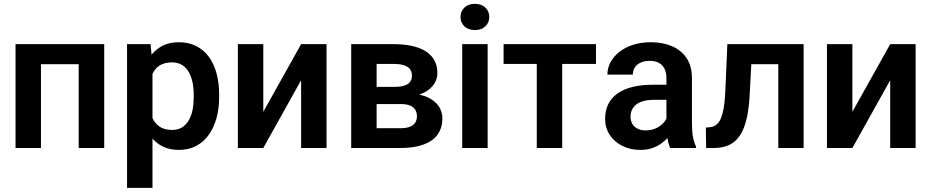

<svg xmlns="http://www.w3.org/2000/svg" viewBox="-20 -753 4738 977"><path d="M412.6 -528.3V-426.3H154.3V-528.3ZM188.5 -528.3V0H59.1V-528.3ZM510.3 -528.3V0H380.4V-528.3Z M755.9 -426.8V203.1H626.5V-528.3H746.1ZM1095.2 -269.5V-259.3Q1095.2 -201.7 1081.8 -152.6Q1068.4 -103.5 1042.5 -67.1Q1016.6 -30.8 978.3 -10.5Q939.9 9.8 890.1 9.8Q841.3 9.8 805.2 -9Q769 -27.8 744.1 -62.5Q719.2 -97.2 704.3 -143.3Q689.5 -189.5 682.1 -244.1V-276.9Q689.5 -335 704.3 -382.6Q719.2 -430.2 744.1 -465.1Q769 -500 804.9 -519Q840.8 -538.1 889.2 -538.1Q939.5 -538.1 977.8 -519Q1016.1 -500 1042.5 -464.4Q1068.8 -428.7 1082 -379.4Q1095.2 -330.1 1095.2 -269.5ZM965.8 -259.3V-269.5Q965.8 -304.7 959.5 -334.7Q953.1 -364.7 939.9 -387.5Q926.8 -410.2 905.8 -422.9Q884.8 -435.5 855 -435.5Q825.2 -435.5 803.7 -425.8Q782.2 -416 768.6 -397.9Q754.9 -379.9 747.3 -355.2Q739.7 -330.6 737.3 -300.8V-219.7Q741.7 -183.6 754.4 -154.8Q767.1 -126 791.7 -108.9Q816.4 -91.8 856 -91.8Q885.7 -91.8 906.7 -105Q927.7 -118.2 940.9 -141.4Q954.1 -164.6 960 -194.8Q965.8 -225.1 965.8 -259.3Z M1319.8 -184.1 1512.2 -528.3H1641.6V0H1512.2V-344.7L1319.8 0H1190.4V-528.3H1319.8Z M2018.1 -223.6H1850.6L1849.6 -311H1987.3Q2018.1 -311 2037.6 -317.4Q2057.1 -323.7 2066.7 -336.4Q2076.2 -349.1 2076.2 -367.2Q2076.2 -382.8 2070.3 -394.3Q2064.5 -405.8 2053 -413.1Q2041.5 -420.4 2024.2 -424.1Q2006.8 -427.7 1983.9 -427.7H1896.5V0H1767.1V-528.3H1983.9Q2035.2 -528.3 2076.2 -519.3Q2117.2 -510.3 2146 -492.2Q2174.8 -474.1 2190.2 -446.5Q2205.6 -418.9 2205.6 -381.8Q2205.6 -357.4 2194.8 -335.9Q2184.1 -314.5 2163.1 -297.9Q2142.1 -281.2 2111.3 -270.8Q2080.6 -260.3 2041 -257.8ZM2018.1 0H1815.9L1863.8 -100.6H2018.1Q2046.4 -100.6 2064.9 -107.7Q2083.5 -114.7 2092.5 -128.4Q2101.6 -142.1 2101.6 -161.6Q2101.6 -180.7 2093 -194.6Q2084.5 -208.5 2066.2 -216.1Q2047.9 -223.6 2018.1 -223.6H1884.8L1885.7 -311H2040.5L2074.7 -276.4Q2127.4 -272.9 2162.1 -255.1Q2196.8 -237.3 2213.9 -210.2Q2231 -183.1 2231 -150.9Q2231 -113.3 2216.8 -85Q2202.6 -56.6 2175.3 -37.8Q2147.9 -19 2108.4 -9.5Q2068.8 0 2018.1 0Z M2461.4 -528.3V0H2332V-528.3ZM2323.2 -666.5Q2323.2 -695.3 2343 -714.4Q2362.8 -733.4 2396.5 -733.4Q2430.2 -733.4 2450 -714.4Q2469.7 -695.3 2469.7 -666.5Q2469.7 -638.2 2450 -619.1Q2430.2 -600.1 2396.5 -600.1Q2362.8 -600.1 2343 -619.1Q2323.2 -638.2 2323.2 -666.5Z M2840.8 -528.3V0H2711.4V-528.3ZM3012.7 -528.3V-427.7H2542.5V-528.3Z M3371.1 -112.3V-356Q3371.1 -382.8 3361.8 -402.3Q3352.5 -421.9 3333.5 -432.6Q3314.5 -443.4 3285.2 -443.4Q3259.3 -443.4 3240 -434.6Q3220.7 -425.8 3210.4 -409.9Q3200.2 -394 3200.2 -373.5H3070.8Q3070.8 -406.2 3086.4 -435.8Q3102.1 -465.3 3131.1 -488.5Q3160.2 -511.7 3200.9 -524.9Q3241.7 -538.1 3292.5 -538.1Q3352.5 -538.1 3399.7 -517.8Q3446.8 -497.6 3473.9 -457Q3501 -416.5 3501 -355V-124.5Q3501 -85 3506.1 -56.9Q3511.2 -28.8 3521.5 -8.3V0H3390.1Q3380.9 -20 3376 -51Q3371.1 -82 3371.1 -112.3ZM3389.2 -321.8 3390.1 -245.1H3308.6Q3278.3 -245.1 3255.4 -239Q3232.4 -232.9 3217.8 -221.4Q3203.1 -210 3195.8 -194.1Q3188.5 -178.2 3188.5 -158.2Q3188.5 -138.7 3197.5 -123Q3206.5 -107.4 3223.9 -98.4Q3241.2 -89.4 3264.6 -89.4Q3298.8 -89.4 3324.2 -103.3Q3349.6 -117.2 3363.8 -137.2Q3377.9 -157.2 3378.9 -175.3L3416 -119.6Q3409.2 -99.6 3395.5 -77.1Q3381.8 -54.7 3360.4 -35.2Q3338.9 -15.6 3308.6 -2.9Q3278.3 9.8 3238.3 9.8Q3187 9.8 3146.5 -10.7Q3106 -31.2 3082.5 -66.9Q3059.1 -102.5 3059.1 -147.9Q3059.1 -189.9 3074.7 -222.2Q3090.3 -254.4 3121.1 -276.6Q3151.9 -298.8 3197.5 -310.3Q3243.2 -321.8 3302.2 -321.8Z M3972.2 -528.3V-426.3H3713.4V-528.3ZM4069.3 -528.3V0H3940.4V-528.3ZM3681.2 -528.3H3808.6L3794.4 -264.6Q3791 -206.5 3782.2 -162.8Q3773.4 -119.1 3758.8 -88.1Q3744.1 -57.1 3723.1 -37.6Q3702.1 -18.1 3674.6 -9Q3647 0 3612.8 0H3573.2L3571.8 -104L3590.3 -105.5Q3607.4 -106.9 3619.9 -114.7Q3632.3 -122.6 3641.4 -137.2Q3650.4 -151.9 3656.5 -175Q3662.6 -198.2 3666.3 -229.7Q3669.9 -261.2 3671.4 -302.7Z M4317.4 -184.1 4509.8 -528.3H4639.2V0H4509.8V-344.7L4317.4 0H4188V-528.3H4317.4Z"/></svg>

Font: Roboto SemiBold
Style: Regular
Weight: 600
Designer: Christian Robertson
Foundry: Google
Version: Version 3.009; 2024